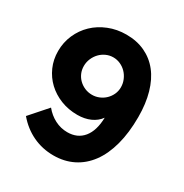

<svg xmlns="http://www.w3.org/2000/svg" viewBox="-168 -847 944 987"><g transform="rotate(30 304.0 -353.0)"><path d="M38 -467Q38 -519 58 -564.5Q78 -610 113 -643.5Q148 -677 196.5 -696.5Q245 -716 301 -716Q363 -716 412 -693Q461 -670 495 -627Q529 -584 547 -521Q565 -458 565 -379Q565 -286 545.5 -213.5Q526 -141 489.5 -91.5Q453 -42 401 -16Q349 10 285 10Q219 10 162 -17Q105 -44 62 -95L152 -197Q178 -165 213 -147Q248 -129 287 -129Q347 -129 381 -170.5Q415 -212 417 -290Q397 -262 363.5 -247Q330 -232 287 -232Q234 -232 188.5 -250Q143 -268 109.5 -299.5Q76 -331 57 -374Q38 -417 38 -467ZM301 -581Q279 -581 259 -572Q239 -563 224 -547.5Q209 -532 200 -511Q191 -490 191 -467Q191 -444 199.5 -424.5Q208 -405 223 -390.5Q238 -376 258 -367.5Q278 -359 301 -359Q323 -359 343 -367.5Q363 -376 378 -390.5Q393 -405 402 -424.5Q411 -444 411 -467Q411 -490 402 -511Q393 -532 378 -547.5Q363 -563 343 -572Q323 -581 301 -581Z"/></g></svg>

Font: Boldmen
Style: Bold
Weight: 700
Designer: Matt McInerney, Pablo Impallari, Rodrigo Fuenzalida
Foundry: LIVING CONCEPT
Version: Version 1.000